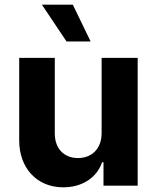

<svg xmlns="http://www.w3.org/2000/svg" viewBox="-20 -793 669 820"><path d="M414 -224C414 -160 374 -118 313 -118C252 -118 214 -160 214 -223V-546H62V-193C62 -76 137 7 250 7C330 7 393 -33 416 -100H422V0H568V-546H414ZM159 -773 264 -616H367L291 -773Z"/></svg>

Font: Wafeq
Style: Bold
Weight: 700
Designer: Rasmus Andersson & Azza Alameddine
Foundry: Google & TypeTogether
Version: Version 3.000;FEAKit 1.0